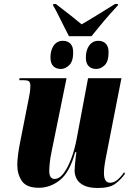

<svg xmlns="http://www.w3.org/2000/svg" viewBox="-20 -925 661 955"><path d="M323 -745Q313 -764 298 -794Q283 -824 268.5 -853Q254 -882 244 -898L245 -905H258Q303 -871 333 -847Q363 -823 386 -804Q416 -821 456.5 -846Q497 -871 552 -905H567L566 -898Q526 -855 495 -818Q464 -781 435 -745ZM283 -582Q259 -582 245 -596Q231 -610 231 -639Q231 -676 247.5 -699Q264 -722 293 -722Q316 -722 330 -708Q344 -694 344 -665Q344 -619 324 -600.5Q304 -582 283 -582ZM459 -582Q435 -582 421 -596Q407 -610 407 -639Q407 -676 424 -699Q441 -722 469 -722Q492 -722 506 -708Q520 -694 520 -665Q520 -619 500.5 -600.5Q481 -582 459 -582ZM468 10Q422 10 396.5 -3Q371 -16 361 -36Q351 -56 351 -77Q351 -88 353 -108Q355 -128 357 -145.5Q359 -163 360 -168H354Q327 -69 279 -30Q231 9 173 9Q112 9 89 -24.5Q66 -58 66 -104Q66 -127 70 -157Q74 -187 79 -212L124 -440Q129 -465 130 -477.5Q131 -490 131 -498Q131 -512 125.5 -519Q120 -526 97 -526H76L77 -536H311L236 -168Q230 -140 227.5 -114.5Q225 -89 225 -76Q225 -54 232 -44.5Q239 -35 251 -35Q275 -35 296 -62.5Q317 -90 334.5 -136.5Q352 -183 362 -238L418 -536H584L506 -138Q497 -92 497 -64Q497 -16 528 -16Q547 -16 564.5 -31Q582 -46 597 -68L602 -61Q580 -30 552 -10Q524 10 468 10Z"/></svg>

Font: Noto Serif Display ExtraCondensed Black
Style: Italic
Weight: 900
Width: 2
Italic angle: -12°
Designer: Monotype Design Team
Foundry: Monotype Imaging Inc.
Version: Version 2.009